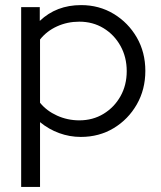

<svg xmlns="http://www.w3.org/2000/svg" viewBox="-20 -529 630 753"><path d="M63 204V-501H136V-447Q201 -509 298 -509Q369 -509 426 -474.5Q483 -440 516.5 -382Q550 -324 550 -251Q550 -178 516.5 -119.5Q483 -61 426 -26.5Q369 8 297 8Q253 8 212 -7Q171 -22 137 -50V204ZM291 -57Q344 -57 386 -82.5Q428 -108 452.5 -151.5Q477 -195 477 -250Q477 -305 452.5 -349Q428 -393 386 -418.5Q344 -444 291 -444Q244 -444 203.5 -425.5Q163 -407 137 -374V-126Q163 -94 204 -75.5Q245 -57 291 -57Z"/></svg>

Font: Red Hat Display Variable
Style: Regular
Weight: 400
Designer: Pentagram, MCKL
Foundry: Pentagram, MCKL
Version: Version 1.021